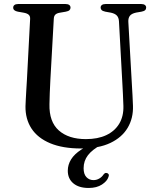

<svg xmlns="http://www.w3.org/2000/svg" viewBox="-20 -720 782 953"><path d="M471.5 -18 482 -1Q438 22.5 416.5 50.5Q395 78.5 395 115Q395 144.5 409 159.2Q423 174 444 174Q459 174 472.2 166.5Q485.5 159 494 146Q498 141 501.8 139.2Q505.5 137.5 510.5 139Q515.5 139.5 518.8 144.5Q522 149.5 518.5 158Q512 179 486 196Q460 213 420 213Q371.5 213 344 190Q316.5 167 316.5 127.5Q316.5 97.5 332.8 71.2Q349 45 383.5 22.5Q418 0 471.5 -18ZM588 -294.5 570.5 -614Q569.5 -632.5 560.2 -642.5Q551 -652.5 531 -657L503 -662Q489.5 -665 484.5 -670Q479.5 -675 479.5 -682.5Q479.5 -690.5 485.8 -695.2Q492 -700 503.5 -700H681.5Q693 -700 699.2 -695.2Q705.5 -690.5 705.5 -682.5Q705.5 -674.5 700.2 -669.5Q695 -664.5 682 -662L655.5 -657.5Q632.5 -652.5 624.2 -641Q616 -629.5 617 -611.5L635 -294Q636.5 -269 637.8 -244.8Q639 -220.5 640 -194.5Q642 -133.5 613.8 -85.8Q585.5 -38 527.8 -10.5Q470 17 383 17Q291 17 229 -9Q167 -35 136.2 -82.2Q105.5 -129.5 106.5 -193Q107 -206.5 108 -227Q109 -247.5 110.5 -271.8Q112 -296 113.5 -321L129.5 -625.5Q130.5 -639.5 122.5 -646.8Q114.5 -654 97.5 -657L69 -662Q45.5 -666.5 45.5 -682Q45.5 -690.5 51.8 -695.2Q58 -700 69.5 -700H306Q317.5 -700 323.8 -695.2Q330 -690.5 330 -682Q330 -674.5 324.8 -669.5Q319.5 -664.5 306.5 -662L277.5 -657Q262 -654.5 254.8 -647.5Q247.5 -640.5 247 -626.5L230 -323Q228 -286.5 227 -257Q226 -227.5 225.5 -202.5Q223.5 -115.5 272 -72.5Q320.5 -29.5 406.5 -29.5Q465.5 -29.5 507.5 -49.2Q549.5 -69 571.8 -106Q594 -143 592.5 -194.5Q591.5 -228.5 590.2 -251.5Q589 -274.5 588 -294.5Z"/></svg>

Font: Fraunces 16pt
Style: Regular
Weight: 400
Version: Version 1.000;[b76b70a41]